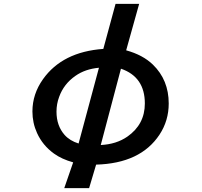

<svg xmlns="http://www.w3.org/2000/svg" viewBox="-20 -850 1040 989"><path d="M575.2 -830.1H696.8L629.9 -590.8Q716.3 -566.9 767.6 -517.1Q849.1 -438 849.1 -316.9Q849.1 -228.5 801.8 -156.7Q704.1 -8.3 475.1 -2L439 119.1H311L356.9 -13.7Q297.4 -30.3 257.8 -59.1Q199.7 -101.1 170.9 -164.6Q147 -216.8 147 -275.9Q147 -365.7 201.7 -442.4Q301.8 -583 512.2 -598.1ZM489.7 -501Q418.5 -494.6 368.2 -459Q308.6 -417.5 284.7 -351.1Q271 -314.5 271 -274.9Q271 -202.6 312.5 -155.3Q339.4 -125 384.8 -110.8ZM603 -496.1 499 -103Q579.1 -106.9 635.7 -146Q726.1 -209 726.1 -316.9Q726.1 -454.1 603 -496.1Z"/></svg>

Font: BIZ UDPGothic
Style: Bold
Weight: 700
Designer: TypeBank Co., Ltd.
Foundry: Morisawa Inc.
Version: Version 1.051